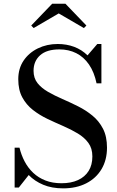

<svg xmlns="http://www.w3.org/2000/svg" viewBox="-20 -996 630 1030"><path d="M319 14.5Q258 14.5 212 -4.8Q166 -24 134 -57L81 10H58.5V-204H84.5Q94 -164.5 112.2 -129.8Q130.5 -95 158.2 -68.8Q186 -42.5 223.8 -27.8Q261.5 -13 310 -13Q361.5 -13 398.5 -30Q435.5 -47 455.5 -79Q475.5 -111 475.5 -157Q475.5 -200 454.2 -229.2Q433 -258.5 397.2 -280Q361.5 -301.5 319.2 -319.8Q277 -338 234.5 -358.2Q192 -378.5 156.5 -406.2Q121 -434 99.5 -473.8Q78 -513.5 78 -571Q78 -628.5 106.5 -670.8Q135 -713 183.2 -736.5Q231.5 -760 289.5 -760Q337 -760 377.8 -744.8Q418.5 -729.5 449.5 -699L502 -760H524V-549H498Q485.5 -609 457.5 -649.8Q429.5 -690.5 389 -710.8Q348.5 -731 298.5 -731Q230.5 -731 195.2 -699.5Q160 -668 160 -616Q160 -577 181.2 -550.2Q202.5 -523.5 237.8 -503.2Q273 -483 315 -464.8Q357 -446.5 399 -425.5Q441 -404.5 476.2 -375.5Q511.5 -346.5 532.8 -305Q554 -263.5 554 -204Q554 -138 524.8 -88.8Q495.5 -39.5 442.5 -12.5Q389.5 14.5 319 14.5ZM160.5 -845.5 147.5 -859 260 -976H331L443.5 -859L430 -845.5L295 -924Z"/></svg>

Font: Bodoni Moda 9pt Medium
Style: Regular
Weight: 500
Designer: Owen Earl
Foundry: indestructible type
Version: Version 2.005